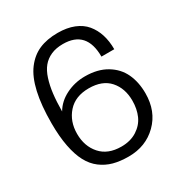

<svg xmlns="http://www.w3.org/2000/svg" viewBox="-167 -821 905 956"><g transform="rotate(-30 286.0 -343.0)"><path d="M298.8 12.2Q250 12.2 212.2 2Q174.3 -8.3 142.8 -32Q111.3 -55.7 90.8 -94Q70.3 -132.3 59.1 -189.7Q47.9 -247.1 47.9 -323.2Q47.9 -426.3 64.5 -499.3Q81.1 -572.3 114 -615.7Q147 -659.2 192.1 -678.7Q237.3 -698.2 298.8 -698.2Q351.6 -698.2 391.4 -682.4Q431.2 -666.5 455.1 -637.7Q479 -608.9 491 -571Q502.9 -533.2 502.9 -486.8H429.2Q429.2 -637.2 293.9 -637.2Q254.4 -637.2 225.1 -624.3Q195.8 -611.3 176.5 -587.9Q157.2 -564.5 145.5 -527.8Q133.8 -491.2 128.7 -448.2Q123.5 -405.3 123 -348.1Q148.9 -392.6 199.2 -417.7Q249.5 -442.9 308.1 -442.9Q380.9 -442.9 431.2 -412.8Q481.4 -382.8 504.6 -333.3Q527.8 -283.7 527.8 -219.2Q527.8 -116.2 462.6 -52Q397.5 12.2 298.8 12.2ZM292 -48.8Q344.7 -48.8 382.1 -72.8Q419.4 -96.7 436.3 -134.5Q453.1 -172.4 453.1 -220.2Q453.1 -291 413.1 -336.4Q373 -381.8 294.9 -381.8Q217.3 -381.8 174.6 -333.7Q131.8 -285.6 131.8 -213.9Q131.8 -142.6 173.3 -95.7Q214.8 -48.8 292 -48.8Z"/></g></svg>

Font: Archivo Light
Style: Regular
Weight: 300
Designer: Hector Gatti
Foundry: Omnibus-Type
Version: Version 2.001